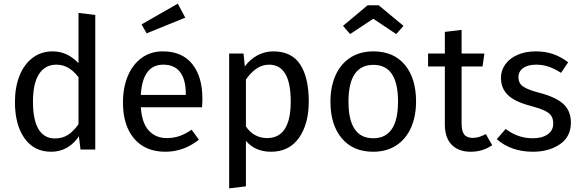

<svg xmlns="http://www.w3.org/2000/svg" viewBox="-20 -821 3189 1054"><path d="M503 -739V0H422L413 -73Q387 -33 348 -10.5Q309 12 261 12Q167 12 114.5 -62Q62 -136 62 -261Q62 -342 87 -405Q112 -468 159 -503.5Q206 -539 269 -539Q350 -539 411 -474V-750ZM411 -139V-397Q385 -431 355.5 -448.5Q326 -466 289 -466Q228 -466 194.5 -415Q161 -364 161 -263Q161 -161 192 -111Q223 -61 281 -61Q323 -61 353 -80.5Q383 -100 411 -139Z M1089 -232H753Q759 -145 797 -104Q835 -63 895 -63Q933 -63 965 -74Q997 -85 1032 -109L1072 -54Q988 12 888 12Q778 12 716.5 -60Q655 -132 655 -258Q655 -340 681.5 -403.5Q708 -467 757.5 -503Q807 -539 874 -539Q979 -539 1035 -470Q1091 -401 1091 -279Q1091 -256 1089 -232ZM1000 -306Q1000 -384 969 -425Q938 -466 876 -466Q763 -466 753 -300H1000ZM997 -724 785 -638 757 -687 956 -801Z M1675 -264Q1675 -140 1621 -64Q1567 12 1468 12Q1380 12 1330 -48V202L1238 213V-527H1317L1324 -456Q1353 -496 1394 -517.5Q1435 -539 1480 -539Q1581 -539 1628 -467Q1675 -395 1675 -264ZM1576 -264Q1576 -466 1457 -466Q1418 -466 1386 -443Q1354 -420 1330 -384V-127Q1350 -96 1380 -79.5Q1410 -63 1446 -63Q1576 -63 1576 -264Z M2264 -264Q2264 -182 2236 -119.5Q2208 -57 2155 -22.5Q2102 12 2029 12Q1918 12 1856 -62Q1794 -136 1794 -263Q1794 -345 1822 -407.5Q1850 -470 1903 -504.5Q1956 -539 2030 -539Q2141 -539 2202.5 -465Q2264 -391 2264 -264ZM1893 -263Q1893 -62 2029 -62Q2165 -62 2165 -264Q2165 -465 2030 -465Q1893 -465 1893 -263ZM1863 -679 1998 -792H2059L2195 -679L2155 -634L2029 -718L1902 -634Z M2682 -24Q2630 12 2564 12Q2497 12 2459.5 -26.5Q2422 -65 2422 -138V-456H2330V-527H2422V-646L2514 -657V-527H2639L2629 -456H2514V-142Q2514 -101 2528.5 -82.5Q2543 -64 2577 -64Q2608 -64 2647 -85Z M3099 -479 3060 -421Q3024 -444 2991.5 -455Q2959 -466 2923 -466Q2878 -466 2852 -447.5Q2826 -429 2826 -397Q2826 -365 2850.5 -347Q2875 -329 2939 -312Q3027 -290 3070.5 -252Q3114 -214 3114 -148Q3114 -70 3053.5 -29Q2993 12 2906 12Q2786 12 2707 -57L2756 -113Q2823 -62 2904 -62Q2956 -62 2986.5 -83.5Q3017 -105 3017 -142Q3017 -169 3006 -185.5Q2995 -202 2968 -214.5Q2941 -227 2889 -241Q2805 -263 2767.5 -300Q2730 -337 2730 -394Q2730 -435 2754.5 -468.5Q2779 -502 2822.5 -520.5Q2866 -539 2920 -539Q2974 -539 3017 -524Q3060 -509 3099 -479Z"/></svg>

Font: Wolseley Sans
Style: Regular
Weight: 400
Designer: Carrois Corporate & Edenspiekermann AG
Foundry: Carrois Corporate GbR & Edenspiekermann AG
Version: Version 4.202